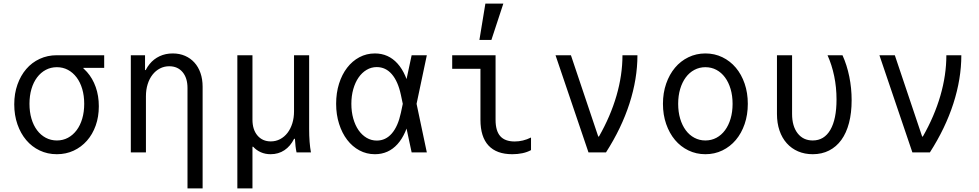

<svg xmlns="http://www.w3.org/2000/svg" viewBox="-20 -847 5440 1067"><path d="M296.2 -66.4Q262.6 -66.4 234.5 -81.3Q206.4 -96.2 186.1 -123.2Q165.8 -150.2 154.8 -187.6Q143.8 -225 143.8 -270Q143.8 -315 154.8 -352.4Q165.8 -389.8 186.1 -416.8Q206.4 -443.8 234.4 -458.7Q262.4 -473.6 296.2 -473.6Q329.8 -473.6 357.6 -458.7Q385.4 -443.8 405.7 -416.8Q426 -389.8 437 -352.4Q448 -315 448 -270Q448 -225 437 -187.6Q426 -150.2 405.7 -123.2Q385.4 -96.2 357.6 -81.3Q329.8 -66.4 296.2 -66.4ZM295.9 10Q346.5 10 389.1 -9.7Q431.6 -29.4 463 -64.9Q494.4 -100.4 511.8 -149.3Q529.2 -198.1 529.2 -256.4Q529.2 -314.4 512 -363Q494.8 -411.7 463.4 -447Q432 -482.4 389.1 -502.2Q346.2 -522 295 -522L443.4 -456V-470H559V-540H295Q244.2 -540 200.7 -519.9Q157.2 -499.8 126.1 -463.6Q94.9 -427.5 77.1 -377.4Q59.2 -327.4 59.2 -267.1Q59.2 -206.7 76.9 -156Q94.6 -105.2 125.9 -68.3Q157.1 -31.4 200.7 -10.7Q244.2 10 295.9 10Z M707 0H791V-312Q791 -348.6 800.6 -379.1Q810.2 -409.6 827.5 -431.8Q844.8 -454 868.6 -466.4Q892.4 -478.8 920.4 -478.8Q967.2 -478.8 994.6 -446.3Q1022 -413.8 1022 -358V200H1106V-365Q1106 -407 1094.2 -441Q1082.4 -475 1060.6 -499.2Q1038.8 -523.4 1008.2 -536.7Q977.6 -550 940 -550Q899.8 -550 867 -534.6Q834.2 -519.2 811.2 -490.9Q788.2 -462.6 775.5 -422.3Q762.8 -382 762.8 -332L794 -457.6H786V-540H707Z M1299 200H1383V-31.4H1387Q1405.2 -11.6 1429.8 -0.8Q1454.4 10 1483.8 10Q1527.4 10 1560.7 -12.3Q1594 -34.6 1614.4 -75.6H1619Q1620.4 -52.6 1622.4 -34.4Q1624.4 -16.2 1628 0H1708Q1703 -27.2 1700.5 -59.4Q1698 -91.6 1698 -130V-540H1614V-228Q1614 -191.8 1604.4 -161.3Q1594.8 -130.8 1577.7 -108.6Q1560.6 -86.4 1536.8 -73.8Q1513 -61.2 1485 -61.2Q1438.6 -61.2 1410.8 -93.9Q1383 -126.6 1383 -182V-540H1299Z M2225.8 -305V-235L2207.8 -320Q2191.8 -395 2157.5 -434.6Q2123.3 -474.2 2073.8 -474.2Q2043.3 -474.2 2017.4 -458.8Q1991.4 -443.4 1972.6 -416.1Q1953.8 -388.8 1943.2 -351.4Q1932.6 -314.1 1932.6 -269.9Q1932.6 -225.8 1943.2 -188.2Q1953.8 -150.6 1972.6 -123.5Q1991.4 -96.5 2017.4 -81.1Q2043.4 -65.8 2073.8 -65.8Q2123.3 -65.8 2157.5 -105.4Q2191.8 -145 2207.8 -220ZM2261.2 -210Q2239.4 -101.6 2188.9 -45.8Q2138.4 10 2063.6 10Q2017 10 1977.5 -11.2Q1938 -32.4 1909.4 -69.8Q1880.7 -107.3 1864.4 -158.7Q1848 -210.1 1848 -270Q1848 -330.6 1864.1 -381.8Q1880.2 -433 1909 -470.5Q1937.8 -508 1977.3 -529Q2016.8 -550 2063.4 -550Q2138.2 -550 2188.8 -494.2Q2239.4 -438.4 2261.2 -330L2273.2 -270ZM2224 -401.4H2238L2267.6 -540H2352L2295 -270L2352 0H2267.6L2238 -138.6H2224L2246 -270Z M2734 -181Q2734 -119.8 2760.1 -90.3Q2786.2 -60.8 2840.4 -60.8Q2863.2 -60.8 2885.8 -66.2Q2908.4 -71.6 2931 -82.8V-12.8Q2909.8 -1.2 2883.3 4.4Q2856.8 10 2827 10Q2739.6 10 2694.8 -38.2Q2650 -86.4 2650 -181V-464.8H2493V-540H2734ZM2777.2 -827H2677.4L2644.2 -625H2710.8Z M3250.4 0H3347.6Q3434 -134.6 3478.2 -271.8Q3522.4 -409 3522.4 -540H3439.2Q3439.2 -429.6 3406 -315.2Q3372.8 -200.8 3308.6 -88.4H3304.6L3152.8 -540H3067.2Z M3900.1 10Q3951.2 10 3994.5 -11Q4037.8 -32 4069.2 -69.2Q4100.6 -106.4 4118.2 -157.8Q4135.8 -209.1 4135.8 -270Q4135.8 -330.9 4118.2 -382.2Q4100.6 -433.6 4069.2 -470.8Q4037.8 -508 3994.5 -529Q3951.1 -550 3900.2 -550Q3849.2 -550 3805.8 -528.9Q3762.3 -507.9 3731.2 -470.7Q3700 -433.6 3682.1 -382.2Q3664.2 -330.9 3664.2 -270Q3664.2 -209.1 3682.1 -157.8Q3700 -106.4 3731.1 -69.3Q3762.3 -32.1 3805.7 -11.1Q3849.1 10 3900.1 10ZM3899.8 -66.4Q3867 -66.4 3839 -81.3Q3811 -96.1 3791 -123.2Q3771 -150.2 3759.9 -187.6Q3748.8 -225 3748.8 -270Q3748.8 -315 3759.9 -352.4Q3771 -389.8 3791 -416.8Q3811 -443.9 3839 -458.7Q3867 -473.6 3899.8 -473.6Q3933.6 -473.6 3961.4 -458.7Q3989.2 -443.8 4009.1 -416.8Q4029.1 -389.8 4040.1 -352.4Q4051.2 -315 4051.2 -270Q4051.2 -225 4040.1 -187.6Q4029.1 -150.2 4009.1 -123.2Q3989.2 -96.2 3961.4 -81.3Q3933.6 -66.4 3899.8 -66.4Z M4662 -540H4578.8Q4602.8 -486.8 4615.8 -424.3Q4628.8 -361.8 4628.8 -293.8Q4628.8 -184.6 4594.5 -125.5Q4560.2 -66.4 4496.6 -66.4Q4443.6 -66.4 4412.7 -106.1Q4381.8 -145.8 4381.8 -214V-540H4297.8V-214Q4297.8 -162.9 4311.9 -121.6Q4326 -80.2 4352.4 -50.8Q4378.7 -21.4 4415.4 -5.7Q4452.1 10 4496.6 10Q4547.2 10 4587.5 -10.5Q4627.8 -31 4655.7 -69.5Q4683.6 -108 4698.2 -163.8Q4712.8 -219.6 4712.8 -290.4Q4712.8 -357 4699.8 -421.1Q4686.8 -485.2 4662 -540Z M5050.4 0H5147.6Q5234 -134.6 5278.2 -271.8Q5322.4 -409 5322.4 -540H5239.2Q5239.2 -429.6 5206 -315.2Q5172.8 -200.8 5108.6 -88.4H5104.6L4952.8 -540H4867.2Z"/></svg>

Font: CommitMonoV143 ExtLt
Style: Regular
Weight: 200
Monospace: yes
Designer: Eigil Nikolajsen
Foundry: Eigil Nikolajsen
Version: Version 1.143